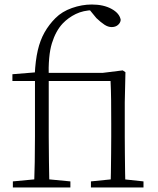

<svg xmlns="http://www.w3.org/2000/svg" viewBox="-20 -831 702 851"><path d="M37 0V-27L154 -38H177L292 -27V0ZM131 0Q133 -56 134 -113Q135 -170 135 -226V-472H35V-502L158 -512L134 -500Q137 -563 147.5 -608Q158 -653 177.5 -687.5Q197 -722 226 -751Q255 -780 299 -795.5Q343 -811 387 -811Q439 -811 474.5 -791.5Q510 -772 515 -743Q514 -730 503 -720.5Q492 -711 475 -711Q459 -711 443 -721.5Q427 -732 407 -751L375 -790V-797H392V-786Q349 -785 316 -769Q283 -753 258 -727Q227 -694 210 -639Q193 -584 196 -484V-226Q196 -170 197 -113Q198 -56 199 0ZM383 0V-27L492 -38H513L616 -27V0ZM470 0Q471 -24 471.5 -64.5Q472 -105 472.5 -149Q473 -193 473 -226V-285Q473 -342 472.5 -386.5Q472 -431 470 -472H166V-508H435L524 -519L536 -511L533 -377V-226Q533 -193 533.5 -149Q534 -105 534.5 -64.5Q535 -24 536 0Z"/></svg>

Font: Noto Serif HK
Style: Regular
Weight: 200
Designer: Ryoko NISHIZUKA 西塚涼子 (kana & ideographs); Frank Grießhammer (Latin, Greek & Cyrillic); Wenlong ZHANG 张文龙 (bopomofo); San
Foundry: Adobe
Version: Version 2.001;hotconv 1.1.0;makeotfexe 2.6.0